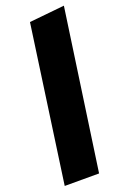

<svg xmlns="http://www.w3.org/2000/svg" viewBox="-147 -811 573 861"><g transform="rotate(-20 139.0 -380.5)"><path d="M278 -761 169 0H5L110 -744Z"/></g></svg>

Font: Fira Sans Black
Style: Italic
Weight: 900
Italic angle: -8°
Designer: Carrois Corporate & Edenspiekermann AG
Foundry: Carrois Corporate GbR & Edenspiekermann AG
Version: Version 4.203